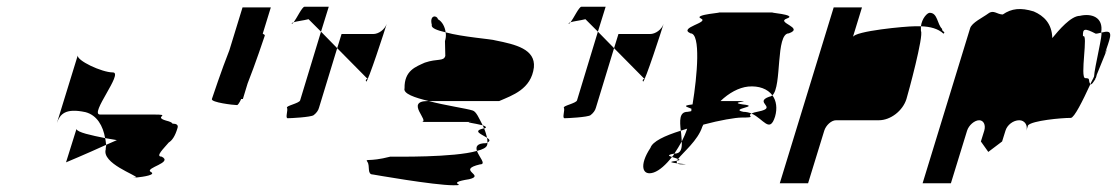

<svg xmlns="http://www.w3.org/2000/svg" viewBox="-20 -732 3316 570"><path d="M149 -367C158 -393 174 -412 234 -399C268 -390 286 -358 292 -322C304 -320 315 -318 327 -316C315 -311 306 -307 295 -302C296 -298 293 -293 294 -289C281 -247 386 -212 385 -205C405 -207 446 -213 427 -222C410 -234 495 -249 460 -267C440 -267 466 -291 481 -309C491 -315 500 -328 507 -352C510 -361 504 -365 492 -365C491 -368 485 -371 473 -374C432 -386 494 -392 435 -392H277C244 -392 348 -517 315 -517C282 -517 206 -553 211 -568ZM176 -250C176 -250 236 -275 295 -302C294 -309 294 -315 292 -322C252 -330 209 -339 207 -349ZM385 -205C378 -204 372 -204 377 -204H384Z M609 -438C606 -428 673 -420 684 -420C686 -420 691 -427 696 -438H701L715 -484C738 -542 764 -620 766 -626C767 -628 764 -630 760 -632L784 -710H700L661 -583C638 -525 611 -444 609 -438Z M846 -662C847 -661 850 -663 852 -666C849 -665 845 -663 846 -662ZM852 -666C861 -669 880 -671 896 -675L933 -638L956 -712H884C877 -712 861 -678 852 -666ZM832 -412C836 -406 826 -381 834 -381C843 -381 902 -384 911 -390C919 -396 925 -404 927 -412L981 -589L933 -638L871 -434C868 -425 828 -418 832 -412ZM981 -589 1069 -500C1077 -500 1062 -497 1067 -490C1071 -484 1124 -647 1128 -661C1122 -644 1104 -631 1088 -631H994ZM1128 -661V-662Z M1071 -251C1079 -239 1069 -214 1087 -214C1087 -214 1268 -182 1326 -182C1373 -182 1296 -188 1373 -200C1423 -212 1333 -227 1405 -244C1425 -244 1402 -266 1396 -284C1327 -264 1154 -267 1139 -267C1073 -250 1063 -263 1071 -251ZM1181 -470C1176 -454 1211 -442 1253 -432H1462C1501 -449 1557 -467 1565 -532C1570 -586 1511 -600 1451 -612C1440 -616 1353 -622 1303 -636C1305 -626 1303 -617 1301 -610L1302 -566C1297 -549 1279 -559 1241 -546C1215 -534 1180 -523 1181 -470ZM1262 -658C1259 -649 1277 -642 1303 -636C1301 -652 1293 -668 1280 -675C1278 -687 1254 -689 1262 -658ZM1231 -370H1383C1351 -370 1391 -366 1413 -360C1402 -381 1394 -401 1383 -404C1365 -410 1301 -419 1253 -432H1250C1180 -432 1259 -370 1231 -370ZM1413 -360C1414 -357 1416 -354 1417 -351H1419C1426 -354 1422 -357 1413 -360ZM1396 -284C1413 -288 1424 -294 1426 -301C1427 -303 1427 -306 1427 -309C1426 -308 1425 -308 1424 -307C1395 -307 1392 -296 1396 -284ZM1417 -351C1380 -343 1411 -333 1426 -323C1424 -331 1421 -342 1417 -351ZM1426 -323C1427 -318 1427 -313 1427 -309C1437 -314 1433 -318 1426 -323Z M1668 -662C1669 -661 1672 -663 1674 -666C1671 -665 1667 -663 1668 -662ZM1674 -666C1683 -669 1702 -671 1718 -675L1755 -638L1778 -712H1706C1699 -712 1683 -678 1674 -666ZM1654 -412C1658 -406 1648 -381 1656 -381C1665 -381 1724 -384 1733 -390C1741 -396 1747 -404 1749 -412L1803 -589L1755 -638L1693 -434C1690 -425 1650 -418 1654 -412ZM1803 -589 1891 -500C1899 -500 1884 -497 1889 -490C1893 -484 1946 -647 1950 -661C1944 -644 1926 -631 1910 -631H1816ZM1950 -661V-662Z M1911 -293C1877 -242 1886 -208 1921 -220C1938 -226 1957 -243 1975 -266C1965 -269 1959 -272 1982 -276C1989 -287 1997 -299 2004 -312C2003 -322 2003 -333 2001 -344C1953 -329 1917 -312 1911 -293ZM2030 -633C2061 -633 2050 -507 2036 -422C2000 -418 2023 -414 2033 -409C2032 -407 2033 -404 2032 -402C2030 -401 2025 -401 2021 -400C1996 -400 1998 -373 2001 -344C2008 -346 2013 -348 2020 -350C2016 -337 2010 -324 2004 -312C2005 -292 2002 -276 1983 -276H1982C1980 -272 1978 -269 1975 -266C1980 -264 1989 -262 1993 -260C2008 -280 2052 -315 2065 -356L2068 -362C2117 -375 2163 -383 2182 -383C2230 -383 2195 -387 2211 -395C2204 -398 2195 -400 2187 -400C2143 -409 2241 -416 2185 -422C2137 -429 2226 -432 2168 -432H2119C2144 -456 2173 -472 2201 -475C2233 -478 2259 -468 2273 -449C2302 -475 2282 -633 2322 -633C2369 -650 2282 -665 2316 -677C2351 -689 2252 -695 2277 -695H2111C2136 -695 2035 -689 2061 -677C2087 -665 1992 -650 2030 -633ZM1985 -254C1962 -251 1976 -249 1991 -247C1989 -249 1988 -252 1990 -255C1989 -255 1987 -254 1985 -254ZM1990 -255C2001 -257 1998 -258 1993 -260C1991 -258 1991 -257 1990 -255ZM1991 -247C1993 -245 1997 -244 2005 -244C2028 -244 2008 -245 1991 -247ZM2211 -395C2247 -379 2265 -335 2281 -386C2288 -410 2285 -433 2273 -449C2270 -447 2267 -445 2264 -445C2216 -428 2291 -413 2232 -401C2221 -399 2215 -397 2211 -395Z M2295 -188H2379L2427 -344C2432 -360 2448 -375 2462 -375H2589C2624 -375 2660 -403 2671 -438C2676 -454 2723 -627 2714 -640V-654H2696C2668 -654 2518 -640 2512 -622L2539 -710H2455ZM2714 -654C2742 -653 2765 -647 2781 -632C2789 -638 2775 -638 2777 -646C2762 -660 2764 -694 2740 -694C2733 -694 2717 -678 2714 -654Z M2719 -188H2803L2851 -344C2856 -360 2873 -375 2887 -375C2900 -375 2907 -361 2902 -344L2892 -312L2914 -281L2955 -312L2965 -344C2970 -361 2988 -375 3006 -375C3022 -375 3032 -360 3027 -344L3032 -360C3045 -374 3130 -382 3159 -382C3169 -382 3194 -432 3217 -482C3209 -494 3219 -500 3202 -500C3185 -500 3212 -637 3195 -624C3194 -648 3200 -649 3233 -632C3238 -632 3244 -634 3249 -635C3257 -682 3219 -693 3186 -685C3159 -685 3123 -642 3104 -619C3103 -662 3079 -685 3049 -698C3010 -710 2983 -707 2957 -689C2940 -689 2930 -704 2914 -692C2898 -680 2865 -665 2860 -648ZM3249 -634C3256 -639 3229 -530 3228 -505C3225 -497 3220 -490 3217 -482C3218 -480 3223 -483 3227 -490C3228 -491 3230 -494 3233 -499L3231 -498L3232 -500H3233C3235 -504 3235 -509 3238 -515C3252 -548 3268 -591 3265 -580C3268 -589 3266 -585 3260 -573C3268 -595 3273 -612 3273 -612C3283 -644 3266 -639 3249 -635ZM3233 -500V-499Z"/></svg>

Font: bitstorm
Style: excnobl
Weight: 400
Version: Version 0.2